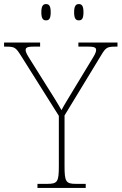

<svg xmlns="http://www.w3.org/2000/svg" viewBox="-31 -923 597 943"><path d="M356 -823C371 -823 379 -831 379 -863C379 -894 371 -903 356 -903C342 -903 333 -894 333 -863C333 -831 342 -823 356 -823ZM195 -823C210 -823 218 -831 218 -863C218 -894 210 -903 195 -903C181 -903 172 -894 172 -863C172 -831 181 -823 195 -823ZM153 0H390V-20H342C292 -20 286 -31 286 -108V-356L466 -652C489 -690 495 -694 538 -694H546V-714H354V-694H403C437 -694 441 -687 441 -677C441 -665 432 -650 419 -629L325 -474C300 -432 281 -402 271 -382C249 -421 223 -462 197 -503L118 -629C105 -650 95 -665 95 -677C95 -687 99 -694 133 -694H166V-714H-11V-694H-2C41 -694 46 -690 71 -651L258 -354V-108C258 -31 252 -20 202 -20H153Z"/></svg>

Font: Noto Serif Sinhala Thin
Style: Regular
Weight: 100
Designer: Jelle Bosma - Monotype Design Team
Foundry: Monotype Imaging Inc.
Version: Version 2.007